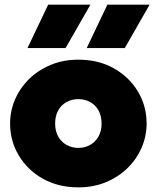

<svg xmlns="http://www.w3.org/2000/svg" viewBox="-20 -792 675 827"><path d="M317.5 15Q230.5 15 164.2 -22.5Q98 -60 60.8 -122.5Q23.5 -185 23.5 -260Q23.5 -314 44.8 -363.5Q66 -413 105.2 -451.5Q144.5 -490 198.5 -512.5Q252.5 -535 317.5 -535Q404.5 -535 470.8 -497.5Q537 -460 574.2 -397.5Q611.5 -335 611.5 -260Q611.5 -206 590.2 -156.5Q569 -107 529.8 -68.5Q490.5 -30 436.8 -7.5Q383 15 317.5 15ZM317.5 -155Q345.5 -155 368.2 -167.8Q391 -180.5 404.2 -204Q417.5 -227.5 417.5 -260Q417.5 -292.5 404.5 -316Q391.5 -339.5 368.8 -352.2Q346 -365 317.5 -365Q289 -365 266.2 -352.2Q243.5 -339.5 230.5 -316Q217.5 -292.5 217.5 -260Q217.5 -227.5 230.8 -204Q244 -180.5 266.8 -167.8Q289.5 -155 317.5 -155ZM353.5 -585 442.5 -772H624.5L517.5 -585ZM98.5 -585 187.5 -772H369.5L262.5 -585Z"/></svg>

Font: Geologica Thin Roman Black
Style: Regular
Weight: 900
Version: Version 1.010;gftools[0.9.28]